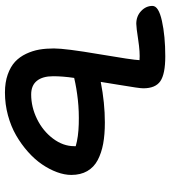

<svg xmlns="http://www.w3.org/2000/svg" viewBox="24 -691 688 776"><g transform="rotate(90 368.0 -303.0)"><path d="M354 21Q313 21 281.2 9.8Q249.5 -1.5 229.7 -19.8Q210 -38.1 197.5 -64.5Q185.1 -90.8 180.4 -117.9Q175.8 -145 175.8 -176.8Q175.8 -223.6 199 -359.6Q222.2 -495.6 223.1 -522.9Q191.9 -525.4 141.1 -517.6Q90.3 -509.8 76.2 -509.8Q45.4 -509.8 24.7 -529.3Q3.9 -548.8 3.9 -575.2Q3.9 -600.1 64.7 -613.5Q125.5 -627 208 -627Q278.8 -627 307.9 -607.2Q336.9 -587.4 336.9 -538.1Q336.9 -529.3 333.5 -506.3Q330.1 -483.4 322.5 -437Q314.9 -390.6 311 -366.2Q395.5 -382.8 475.1 -382.8Q523.4 -382.8 560.8 -376Q598.1 -369.1 627.2 -353.8Q656.2 -338.4 671.6 -311.5Q687 -284.7 687 -247.1Q687 -219.7 675.8 -189.2Q664.6 -158.7 644.3 -128.9Q624 -99.1 593.5 -72Q563 -44.9 527.1 -24.2Q491.2 -3.4 446.3 8.8Q401.4 21 354 21ZM288.1 -173.8Q288.1 -131.3 306.6 -108.2Q325.2 -85 361.8 -85Q412.6 -85 460.9 -108.6Q509.3 -132.3 540 -173.1Q570.8 -213.9 570.8 -258.8V-265.1Q533.2 -275.9 481.7 -277.3Q430.2 -278.8 383.5 -273.7Q336.9 -268.6 294.9 -258.8Q288.1 -212.4 288.1 -173.8Z"/></g></svg>

Font: Shantell Sans Irregular Bouncy
Style: Regular
Weight: 500
Designer: Stephen Nixon, Anya Danilova, Shantell Martin
Foundry: Arrow Type
Version: Version 1.006;[9816181b4]